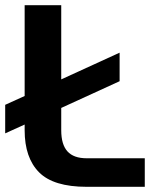

<svg xmlns="http://www.w3.org/2000/svg" viewBox="-20 -720 603 740"><path d="M538 -110V0H314Q186 0 130.5 -56Q75 -112 75 -218V-240L0 -206V-316L75 -350V-700H216V-414L441 -517V-407L216 -304V-218Q216 -163 240 -136.5Q264 -110 314 -110Z"/></svg>

Font: KoHo
Style: Bold
Weight: 700
Designer: Cadson Demak & Katatrad Team
Foundry: Cadson Demak Co.,Ltd.
Version: Version 1.000; ttfautohint (v1.6)